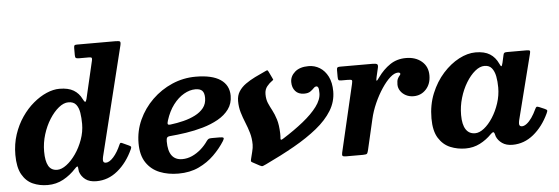

<svg xmlns="http://www.w3.org/2000/svg" viewBox="-50 -937 3233 1111"><g transform="rotate(-5 1566.0 -381.0)"><path d="M415.5 -320Q415.5 -274 399.2 -229Q383 -184 357.5 -147.5Q332 -111 303.2 -89.5Q274.5 -68 249.5 -68Q214.5 -68 198.5 -96.2Q182.5 -124.5 182.5 -180Q182.5 -230.5 197.5 -278.8Q212.5 -327 237.2 -366Q262 -405 290.8 -428.2Q319.5 -451.5 347 -451.5Q377 -451.5 391.5 -433.2Q406 -415 410.8 -385Q415.5 -355 415.5 -320ZM683 -149Q688 -159.5 686.2 -163.5Q684.5 -167.5 674.5 -172L638.5 -188.5Q630.5 -192.5 627.2 -191.2Q624 -190 620.5 -182Q601.5 -138 577.5 -111.2Q553.5 -84.5 533 -84.5Q517 -84.5 517 -101Q517 -105 517.8 -110.5Q518.5 -116 519.5 -120L676 -754.5Q680 -772 675 -776Q670 -780 648 -780H424.5Q413.5 -780 410.8 -776Q408 -772 408 -760.5V-720Q408 -707.5 412.2 -703.8Q416.5 -700 428.5 -700H488Q502.5 -700 504.5 -695.2Q506.5 -690.5 504 -680L453 -461Q449 -445 444 -446Q439 -447 431 -463.5Q415 -497 384.2 -515.5Q353.5 -534 302 -534Q266.5 -534 227 -517Q187.5 -500 149.8 -468.2Q112 -436.5 81.8 -392.2Q51.5 -348 33.2 -293Q15 -238 15 -175Q15 -102.5 38.5 -61Q62 -19.5 101 -2.2Q140 15 187 15Q236.5 15 277.8 -7.5Q319 -30 352 -66Q361 -76 365.5 -77Q370 -78 370.5 -68.5Q371 -65.5 371.2 -60.2Q371.5 -55 373 -46.5Q382 -18.5 405.8 -0.5Q429.5 17.5 469.5 17.5Q538 17.5 593.2 -28Q648.5 -73.5 683 -149Z M731 -180Q731 -110 760 -67Q789 -24 837.5 -4.5Q886 15 946 15Q1013 15 1064.5 -9.2Q1116 -33.5 1154.2 -71.2Q1192.5 -109 1218.5 -150.5Q1227 -164 1223.5 -168.5Q1220 -173 1201.5 -173H1156Q1142 -173 1137 -170Q1132 -167 1126.5 -160Q1108.5 -133.5 1084.5 -112.5Q1060.5 -91.5 1032.8 -79Q1005 -66.5 975.5 -66.5Q935.5 -66.5 915 -93.8Q894.5 -121 894.5 -176.5Q894.5 -192 898.8 -198.2Q903 -204.5 916.5 -205.5Q959.5 -209 1009.8 -216.5Q1060 -224 1108.8 -238Q1157.5 -252 1197.8 -274.5Q1238 -297 1262 -329.8Q1286 -362.5 1286 -407.5Q1286 -469 1237.2 -502Q1188.5 -535 1093 -535Q1021.5 -535 956.2 -506.8Q891 -478.5 840.2 -429Q789.5 -379.5 760.2 -315.5Q731 -251.5 731 -180ZM926 -272Q911 -270 909 -275.8Q907 -281.5 912 -297Q928.5 -349.5 956.5 -386.5Q984.5 -423.5 1018.5 -443Q1052.5 -462.5 1085.5 -462.5Q1113 -462.5 1125.2 -449.8Q1137.5 -437 1137.5 -408Q1137.5 -374 1118.8 -350.2Q1100 -326.5 1069 -310.8Q1038 -295 1000.8 -285.8Q963.5 -276.5 926 -272Z M1711 -382.5Q1734.5 -382.5 1747.2 -391.5Q1760 -400.5 1768 -409.2Q1776 -418 1785 -418Q1791.5 -418 1795.2 -410.5Q1799 -403 1799 -378Q1799 -340.5 1768.8 -300Q1738.5 -259.5 1686.5 -217.8Q1634.5 -176 1568.5 -134.5Q1559.5 -129 1555.8 -128.2Q1552 -127.5 1551.5 -134.5Q1552.5 -142 1552.5 -150.2Q1552.5 -158.5 1552.5 -165.5Q1551 -215.5 1541 -247.2Q1531 -279 1518.8 -301.8Q1506.5 -324.5 1497 -346.5Q1487.5 -368.5 1487.5 -399Q1487.5 -426 1502.2 -444Q1517 -462 1532 -472Q1540 -477 1539.2 -479.5Q1538.5 -482 1534.5 -490L1517 -526.5Q1512.5 -535.5 1509.8 -535.8Q1507 -536 1498 -531.5Q1466.5 -517.5 1436.2 -502.5Q1406 -487.5 1381 -469.8Q1356 -452 1341 -428.5Q1326 -405 1326 -373Q1326 -338 1335.2 -306.8Q1344.5 -275.5 1357 -245.2Q1369.5 -215 1378.8 -183.2Q1388 -151.5 1388 -115Q1388 -97 1381.8 -73.5Q1375.5 -50 1371.5 -32Q1369.5 -23 1370 -19.8Q1370.5 -16.5 1377 -13L1418.5 9.5Q1430 16 1437 13.5Q1444 11 1455.5 5.5Q1546.5 -37.5 1623.8 -81.2Q1701 -125 1758.5 -171.5Q1816 -218 1847.8 -269.8Q1879.5 -321.5 1879.5 -381.5Q1879.5 -432 1861.8 -467.2Q1844 -502.5 1814.5 -520.8Q1785 -539 1750 -539Q1698.5 -539 1670.2 -514.2Q1642 -489.5 1642 -455.5Q1642 -423.5 1659.8 -403Q1677.5 -382.5 1711 -382.5Z M1930 -520Q1919.5 -520 1915.8 -516.5Q1912 -513 1912 -502V-463.5Q1912 -449 1914.8 -444.5Q1917.5 -440 1932 -440H1969Q1989.5 -440 1992.5 -435.8Q1995.5 -431.5 1991.5 -415L1900 -23Q1897 -9.5 1900.5 -4.8Q1904 0 1922.5 0H2019Q2039 0 2043 -5.2Q2047 -10.5 2050.5 -26L2091 -201Q2101.5 -247.5 2121.8 -292.8Q2142 -338 2166.8 -375.2Q2191.5 -412.5 2216.2 -434.5Q2241 -456.5 2261.5 -456.5Q2275 -456.5 2275 -448Q2275 -443.5 2269.5 -438Q2264 -432.5 2258.5 -421.2Q2253 -410 2253 -388Q2253 -367.5 2264.8 -350.2Q2276.5 -333 2296.2 -322.8Q2316 -312.5 2340.5 -312.5Q2384 -312.5 2413 -343.8Q2442 -375 2442 -425Q2442 -476 2406.5 -506.2Q2371 -536.5 2315 -536.5Q2262.5 -536.5 2222.5 -509.5Q2182.5 -482.5 2151.5 -439Q2136.5 -417 2134.5 -421Q2132.5 -425 2137 -444L2149 -495.5Q2152.5 -512 2145.2 -516Q2138 -520 2119.5 -520Z M2832.5 -320Q2832.5 -274 2817.8 -229Q2803 -184 2779.5 -147.5Q2756 -111 2728.8 -89.5Q2701.5 -68 2676.5 -68Q2641.5 -68 2623 -96.2Q2604.5 -124.5 2604.5 -180Q2604.5 -230.5 2618.8 -278.8Q2633 -327 2656.8 -366Q2680.5 -405 2708.5 -428.2Q2736.5 -451.5 2764 -451.5Q2791.5 -451.5 2806.2 -433.2Q2821 -415 2826.8 -385Q2832.5 -355 2832.5 -320ZM3098 -145.5Q3104.5 -159 3103.2 -163.5Q3102 -168 3089.5 -173.5L3059 -186.5Q3048 -191 3044 -189.5Q3040 -188 3034.5 -176Q3022 -149 3007.5 -128.2Q2993 -107.5 2978 -96Q2963 -84.5 2950 -84.5Q2934 -84.5 2934 -101Q2934 -105 2934.8 -110.5Q2935.5 -116 2936.5 -120L3032.5 -499Q3036 -512 3033.2 -516Q3030.5 -520 3013 -520H2901Q2889 -520 2885 -516.8Q2881 -513.5 2879.5 -505.5L2869.5 -460.5Q2865 -441.5 2861.2 -441.2Q2857.5 -441 2850.5 -457Q2833.5 -494.5 2802.2 -514.2Q2771 -534 2719 -534Q2672.5 -534 2622.5 -507.8Q2572.5 -481.5 2529.2 -433.5Q2486 -385.5 2459 -319.8Q2432 -254 2432 -175Q2432 -102.5 2458 -61Q2484 -19.5 2525.5 -2.2Q2567 15 2614 15Q2659.5 15 2697.8 -4.5Q2736 -24 2766 -55Q2775 -63.5 2779.5 -64.8Q2784 -66 2787.5 -59.5Q2788.5 -56.5 2790 -51.8Q2791.5 -47 2793.5 -39Q2803 -15.5 2826.5 1Q2850 17.5 2886.5 17.5Q2954 17.5 3008.8 -27.2Q3063.5 -72 3098 -145.5Z"/></g></svg>

Font: Besley
Style: Bold Italic
Weight: 700
Italic angle: -13°
Designer: Owen Earl
Foundry: indestructible type*
Version: Version 2.001